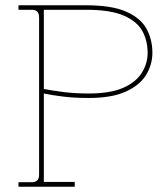

<svg xmlns="http://www.w3.org/2000/svg" viewBox="-20 -707 627 727"><path d="M50 0V-17H100Q128 -17 128 -45V-641Q128 -670 101 -670H50V-687H306Q403 -687 457.5 -663Q512 -639 534.5 -598.5Q557 -558 557 -507Q557 -462 533 -423Q509 -384 456 -360Q403 -336 316 -336Q264 -336 221.5 -341Q179 -346 146 -353V-18H263V0ZM316 -353Q398 -353 446.5 -374.5Q495 -396 517 -431.5Q539 -467 539 -507Q539 -553 519 -589.5Q499 -626 448.5 -648Q398 -670 306 -670H146V-370Q178 -364 220.5 -358.5Q263 -353 316 -353Z"/></svg>

Font: Grandiflora One
Style: Regular
Weight: 400
Designer: Haesung Cho
Foundry: JAMO
Version: Version 1.000; ttfautohint (v1.8.4.7-5d5b);gftools[0.9.28]